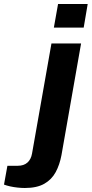

<svg xmlns="http://www.w3.org/2000/svg" viewBox="-145 -744 458 959"><path d="M124 -606 145 -724H293L273 -606ZM-21 195Q-37 195 -56.5 193Q-76 191 -94 187Q-112 183 -125 178L-108 84H-56Q-26 84 -8 68Q10 52 15 23L112 -527H260L162 31Q153 79 133 116Q113 153 76 174Q39 195 -21 195Z"/></svg>

Font: Archivo SemiExpanded
Style: Bold Italic
Weight: 700
Width: 6
Italic angle: -10°
Designer: Hector Gatti
Foundry: Omnibus-Type
Version: Version 2.001